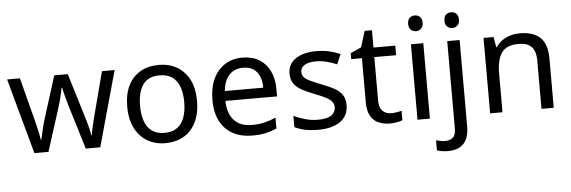

<svg xmlns="http://www.w3.org/2000/svg" viewBox="-57 -928 4043 1359"><g transform="rotate(-5 1964.5 -248.5)"><path d="M431 -303Q425 -324 419 -344.5Q413 -365 408.5 -383.5Q404 -402 400 -418Q396 -434 394 -445H390Q388 -434 384.5 -418Q381 -402 376.5 -383Q372 -364 366.5 -343.5Q361 -323 354 -302L258 -1H158L11 -537H102L176 -251Q184 -222 191 -192.5Q198 -163 203.5 -136.5Q209 -110 211 -91H215Q218 -103 222 -121Q226 -139 230.5 -159Q235 -179 240.5 -199Q246 -219 251 -235L346 -537H442L534 -235Q541 -212 548.5 -186Q556 -160 562 -135.5Q568 -111 570 -92H574Q576 -109 581.5 -134.5Q587 -160 594.5 -190.5Q602 -221 610 -251L685 -537H775L626 -1H523Z M1337 -269Q1337 -202 1319.5 -150.5Q1302 -99 1269.5 -63Q1237 -27 1190.5 -8.5Q1144 10 1087 10Q1034 10 989 -8.5Q944 -27 911 -63Q878 -99 859.5 -150.5Q841 -202 841 -269Q841 -358 871 -419.5Q901 -481 957 -513.5Q1013 -546 1090 -546Q1163 -546 1218.5 -513.5Q1274 -481 1305.5 -419.5Q1337 -358 1337 -269ZM932 -269Q932 -206 948.5 -159.5Q965 -113 1000 -88Q1035 -63 1089 -63Q1143 -63 1178 -88Q1213 -113 1229.5 -159.5Q1246 -206 1246 -269Q1246 -333 1229 -378Q1212 -423 1177.5 -447.5Q1143 -472 1088 -472Q1006 -472 969 -418Q932 -364 932 -269Z M1683 -546Q1752 -546 1801.5 -516Q1851 -486 1877.5 -431.5Q1904 -377 1904 -304V-251H1537Q1539 -160 1583.5 -112.5Q1628 -65 1708 -65Q1759 -65 1798.5 -74.5Q1838 -84 1880 -102V-25Q1839 -7 1799 1.5Q1759 10 1704 10Q1628 10 1569.5 -21Q1511 -52 1478.5 -113.5Q1446 -175 1446 -264Q1446 -352 1475.5 -415Q1505 -478 1558.5 -512Q1612 -546 1683 -546ZM1682 -474Q1619 -474 1582.5 -433.5Q1546 -393 1539 -321H1812Q1812 -367 1798 -401Q1784 -435 1755.5 -454.5Q1727 -474 1682 -474Z M2389 -148Q2389 -96 2363 -61Q2337 -26 2289 -8Q2241 10 2175 10Q2119 10 2078.5 1Q2038 -8 2007 -24V-104Q2039 -88 2084.5 -74.5Q2130 -61 2177 -61Q2244 -61 2274 -82.5Q2304 -104 2304 -140Q2304 -160 2293 -176Q2282 -192 2253.5 -208Q2225 -224 2172 -244Q2120 -264 2083 -284Q2046 -304 2026 -332Q2006 -360 2006 -404Q2006 -472 2061.5 -509Q2117 -546 2207 -546Q2256 -546 2298.5 -536.5Q2341 -527 2378 -510L2348 -440Q2314 -454 2277 -464Q2240 -474 2201 -474Q2147 -474 2118.5 -456.5Q2090 -439 2090 -409Q2090 -387 2103 -371.5Q2116 -356 2146.5 -341.5Q2177 -327 2228 -307Q2279 -288 2315 -268Q2351 -248 2370 -219.5Q2389 -191 2389 -148Z M2698 -62Q2718 -62 2739 -65.5Q2760 -69 2773 -73V-6Q2759 1 2733 5.5Q2707 10 2683 10Q2641 10 2605.5 -4.5Q2570 -19 2548 -55Q2526 -91 2526 -156V-468H2450V-510L2527 -545L2562 -659H2614V-536H2769V-468H2614V-158Q2614 -109 2637.5 -85.5Q2661 -62 2698 -62Z M2968 -536V0H2880V-536ZM2925 -737Q2945 -737 2960.5 -723.5Q2976 -710 2976 -681Q2976 -653 2960.5 -639Q2945 -625 2925 -625Q2903 -625 2888 -639Q2873 -653 2873 -681Q2873 -710 2888 -723.5Q2903 -737 2925 -737Z M3075 240Q3050 240 3031 236.5Q3012 233 2998 228V157Q3013 161 3029 164Q3045 167 3064 167Q3096 167 3117 149.5Q3138 132 3138 83V-536H3226V80Q3226 130 3210 166Q3194 202 3161 221Q3128 240 3075 240ZM3131 -681Q3131 -710 3146 -723.5Q3161 -737 3183 -737Q3203 -737 3218.5 -723.5Q3234 -710 3234 -681Q3234 -653 3218.5 -639Q3203 -625 3183 -625Q3161 -625 3146 -639Q3131 -653 3131 -681Z M3654 -546Q3750 -546 3799 -499.5Q3848 -453 3848 -349V0H3761V-343Q3761 -408 3732 -440Q3703 -472 3641 -472Q3552 -472 3518 -422Q3484 -372 3484 -278V0H3396V-536H3467L3480 -463H3485Q3503 -491 3529.5 -509.5Q3556 -528 3588 -537Q3620 -546 3654 -546Z"/></g></svg>

Font: utelugu15
Style: Book
Weight: 400
Designer: Jelle Bosma - Monotype Design Team
Foundry: Monotype Imaging Inc.
Version: Version 2.003